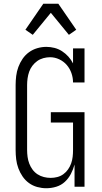

<svg xmlns="http://www.w3.org/2000/svg" viewBox="-20 -992 540 1020"><path d="M226 8Q202 8 178 1.5Q154 -5 134 -19.5Q114 -34 100 -54.5Q86 -75 77.5 -98Q69 -121 66 -145.5Q63 -170 63 -195V-540Q63 -564 66 -588.5Q69 -613 77.5 -636Q86 -659 100 -679.5Q114 -700 134 -714.5Q154 -729 178 -736Q202 -743 226 -743Q248 -743 269.5 -737.5Q291 -732 309.5 -720Q328 -708 343 -691.5Q358 -675 368 -655V-735H429V-554H368Q368 -579 359.5 -603.5Q351 -628 334.5 -647Q318 -666 294.5 -677Q271 -688 246 -688Q228 -688 210 -683Q192 -678 177.5 -667.5Q163 -657 152 -642.5Q141 -628 135 -611Q129 -594 126.5 -576Q124 -558 124 -540V-195Q124 -177 126.5 -158.5Q129 -140 135.5 -123Q142 -106 153 -91Q164 -76 179.5 -66Q195 -56 213 -51.5Q231 -47 249 -47Q267 -47 284.5 -51.5Q302 -56 316.5 -66.5Q331 -77 341.5 -92Q352 -107 358 -124Q364 -141 366 -159Q368 -177 368 -195V-341H250V-396H429V0H376V-118Q369 -92 356.5 -68Q344 -44 324.5 -26Q305 -8 279 0Q253 8 226 8ZM154 -807 115 -834 210 -972H290L385 -834L346 -807L250 -924Z"/></svg>

Font: Iosevka Curly Slab Light
Style: Regular
Weight: 300
Monospace: yes
Designer: Belleve Invis
Foundry: Belleve Invis
Version: Version 22.1.2; ttfautohint (v1.8.4)